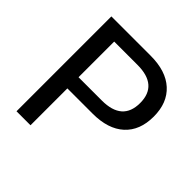

<svg xmlns="http://www.w3.org/2000/svg" viewBox="-184 -857 1009 1009"><g transform="rotate(45 321.0 -352.5)"><path d="M82 0V-705H374Q488 -705 550 -648.5Q612 -592 612 -490Q612 -387 550 -330.5Q488 -274 374 -274H186V0ZM186 -357H359Q511 -357 511 -490Q511 -622 359 -622H186Z"/></g></svg>

Font: Nunito Sans SemiBold
Style: Regular
Weight: 600
Designer: Vernon Adams
Foundry: Vernon Adams
Version: Version 3.101; ttfautohint (v1.8.4.7-5d5b);gftools[0.9.27]